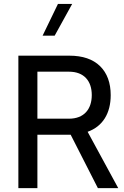

<svg xmlns="http://www.w3.org/2000/svg" viewBox="-20 -975 644 995"><path d="M173.8 -276.9H346.2L487.3 0H592.8L434.1 -292C511.7 -319.8 553.7 -386.7 553.7 -481.9C553.7 -545.9 535.2 -596.2 498.5 -632.3C461.4 -668.5 408.2 -686.5 339.4 -686.5H75.2V0H173.8ZM200.7 -790H263.2L354 -954.6H280.3ZM337.4 -603.5C416 -603.5 455.6 -554.7 455.6 -482.4C455.6 -409.7 416 -359.9 337.4 -359.9H173.8V-603.5Z"/></svg>

Font: Estedad Medium
Style: Regular
Weight: 500
Designer: Amin Abedi
Version: Version 7.3